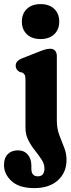

<svg xmlns="http://www.w3.org/2000/svg" viewBox="-71 -696 353 961"><path d="M132 -500.5Q89 -500.5 63.8 -524.2Q38.5 -548 38.5 -588Q38.5 -628 63.8 -651.8Q89 -675.5 132 -675.5Q175 -675.5 200.2 -651.8Q225.5 -628 225.5 -588Q225.5 -548 200.2 -524.2Q175 -500.5 132 -500.5ZM213.5 -93Q213.5 -52.5 225.8 -20Q238 12.5 250 42.2Q262 72 262 104Q262 167.5 218.8 206.5Q175.5 245.5 101 245.5Q25 245.5 -13 210.5Q-51 175.5 -51 130Q-51 94.5 -32 75.5Q-13 56.5 18.5 56.5Q50 56.5 68 77.8Q86 99 86 133V148.5Q86 186.5 118.5 186.5Q151.5 186.5 151.5 146.5Q151.5 124.5 137.2 102.8Q123 81 104 57.2Q85 33.5 70.8 5.8Q56.5 -22 56.5 -56.5V-296Q56.5 -314 52.8 -321.2Q49 -328.5 40 -333L28 -335.5Q7.5 -347 7.5 -366.5Q7.5 -379 14.8 -388Q22 -397 41 -404.5L122 -436.5Q144.5 -445.5 157.2 -448.8Q170 -452 180.5 -452Q197 -452 205.2 -441.8Q213.5 -431.5 213.5 -415.5Z"/></svg>

Font: Fraunces 144pt S100
Style: Bold
Weight: 700
Version: Version 1.000; ttfautohint (v1.8.3)